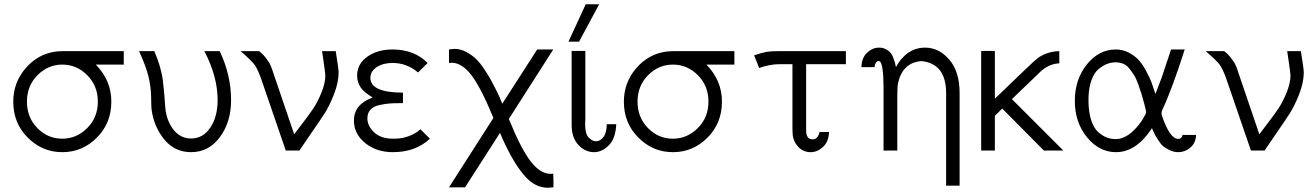

<svg xmlns="http://www.w3.org/2000/svg" viewBox="-20 -715 6243 912"><path d="M43 -231.9Q43 -322.8 101.6 -390.9Q160.2 -459 246.1 -470.2Q261.2 -472.2 291 -472.2H567.9V-408.2H435.1Q509.3 -332 508.8 -231.9Q508.8 -129.9 439.9 -61Q371.1 7.8 276.1 7.8Q181.2 7.8 112.1 -61Q43 -129.9 43 -231.9ZM275.9 -56.2Q343.8 -56.2 394.3 -106.7Q444.8 -157.2 444.8 -232.2Q444.8 -307.1 394.5 -357.7Q344.2 -408.2 276.1 -408.2Q208 -408.2 158 -357.7Q107.9 -307.1 107.9 -232.2Q107.9 -157.2 157.5 -106.7Q207 -56.2 275.9 -56.2Z M640.6 -472.2H712.9Q746.1 -396 753.9 -329.6Q761.7 -263.2 764.2 -214.6Q766.6 -166 785.6 -127.9Q821.8 -57.1 887.7 -57.1Q943.8 -57.1 978.8 -108.6Q1013.7 -160.2 1013.7 -240.2Q1013.7 -351.1 950.7 -472.2H1023.4Q1077.6 -359.4 1077.6 -238.8Q1077.6 -135.7 1024.7 -64Q971.7 7.8 887.7 7.8Q809.6 7.8 760 -53Q710.4 -113.8 699.7 -196.8Q698.7 -204.6 697.8 -254.9Q696.8 -305.2 684.8 -353.3Q672.9 -401.4 640.6 -472.2Z M1122.6 -472.2H1210.4Q1221.7 -463.4 1230.2 -454.6Q1238.8 -445.8 1245.1 -436.3Q1251.5 -426.8 1255.6 -421.9Q1259.8 -417 1264.2 -406.5Q1268.6 -396 1269.5 -394Q1270.5 -392.1 1274.4 -379.9L1278.3 -368.2L1377.4 -77.1Q1384.3 -86.9 1416.5 -128.9Q1448.7 -170.9 1468.3 -200Q1487.8 -229 1506.6 -274.4Q1525.4 -319.8 1525.4 -357.9Q1525.4 -367.7 1509.8 -472.2H1574.7Q1588.9 -384.3 1588.4 -370.1Q1588.4 -324.2 1566.9 -268.6Q1545.4 -212.9 1522 -176.5Q1498.5 -140.1 1457.5 -81.1Q1416.5 -22 1402.3 0H1337.4L1221.7 -336.9Q1204.6 -385.7 1190.2 -406Q1175.8 -426.3 1122.6 -472.2Z M1661.1 -142.1Q1661.1 -219.2 1750 -252Q1707 -277.8 1692.4 -300.8Q1676.3 -325.7 1676.3 -356Q1676.3 -411.1 1724.6 -445.6Q1772.9 -480 1844.2 -480Q1947.3 -480 2011.2 -416L1966.3 -371.1H1965.3Q1912.1 -416 1844.2 -416Q1799.3 -416 1769.3 -396Q1739.3 -376 1739.3 -345.2Q1739.3 -275.4 1894 -274.9V-225.1H1886.2Q1853 -225.1 1832 -223.6Q1811 -222.2 1782.7 -216.1Q1754.4 -210 1739.7 -194.1Q1725.1 -178.2 1725.1 -152.8Q1725.1 -116.7 1757.1 -86.4Q1789.1 -56.2 1847.2 -56.2Q1862.3 -56.2 1876.2 -57.6Q1890.1 -59.1 1900.1 -61.5Q1910.2 -64 1920.7 -67.9Q1931.2 -71.8 1937.7 -75Q1944.3 -78.1 1951.7 -82.5Q1959 -86.9 1962.6 -89.4Q1966.3 -91.8 1971.2 -96.4Q1976.1 -101.1 1977.1 -101.1L2022 -56.2Q1954.1 7.8 1846.2 7.8Q1768.1 7.8 1714.6 -35.6Q1661.1 -79.1 1661.1 -142.1Z M2112.8 174.8 2323.7 -154.8Q2264.6 -298.8 2219.2 -357.9Q2173.8 -417 2125 -417Q2117.2 -417 2112.8 -416V-480Q2113.8 -480 2123.8 -481.4Q2133.8 -482.9 2138.7 -482.9Q2167.5 -482.9 2195.1 -468Q2222.7 -453.1 2241.7 -434.6Q2260.7 -416 2282.2 -383.5Q2303.7 -351.1 2313.2 -332.5Q2322.8 -314 2338.9 -283.2Q2355 -251 2365.7 -222.2L2531.7 -480H2607.9L2397 -149.9Q2455.1 -6.8 2501 52Q2546.9 110.8 2595.7 110.8Q2603.5 110.8 2607.9 109.9L2608.9 139.2V174.8Q2590.8 176.8 2582 176.8Q2522 176.8 2473.9 122.3Q2425.8 67.9 2382.8 -22Q2364.7 -59.1 2355 -84L2189 174.8Z M2680.2 -517.1 2762.2 -694.8H2826.2L2730.5 -517.1ZM2695.3 -122.1V-473.1H2759.3L2760.3 -472.2V-145Q2760.3 -142.1 2759.8 -135Q2759.3 -127.9 2759.3 -125Q2759.3 -79.1 2776.4 -61.5Q2793.5 -43.9 2811.5 -43.9Q2830.6 -43.9 2845.9 -63.5Q2861.3 -83 2862.3 -125H2907.2Q2904.3 -57.1 2871.8 -24.7Q2839.4 7.8 2801.3 7.8Q2760.3 7.8 2727.8 -26.1Q2695.3 -60.1 2695.3 -122.1Z M2943.4 -231.9Q2943.4 -322.8 3002 -390.9Q3060.5 -459 3146.5 -470.2Q3161.6 -472.2 3191.4 -472.2H3468.3V-408.2H3335.4Q3409.7 -332 3409.2 -231.9Q3409.2 -129.9 3340.3 -61Q3271.5 7.8 3176.5 7.8Q3081.5 7.8 3012.5 -61Q2943.4 -129.9 2943.4 -231.9ZM3176.3 -56.2Q3244.1 -56.2 3294.7 -106.7Q3345.2 -157.2 3345.2 -232.2Q3345.2 -307.1 3294.9 -357.7Q3244.6 -408.2 3176.5 -408.2Q3108.4 -408.2 3058.3 -357.7Q3008.3 -307.1 3008.3 -232.2Q3008.3 -157.2 3057.9 -106.7Q3107.4 -56.2 3176.3 -56.2Z M3562 -452.1Q3601.1 -465.3 3621.6 -468.8Q3642.1 -472.2 3684.1 -472.2H3998V-410.2H3809.1V-98.1Q3809.1 -85.9 3810.1 -81.1Q3814.9 -53.2 3840.8 -53.2Q3864.7 -53.2 3873 -87.9H3918Q3916 -41 3888.9 -16.6Q3861.8 7.8 3831.1 7.8Q3794.9 7.8 3771.5 -17.6Q3748 -43 3745.1 -76.2Q3744.1 -85.9 3744.1 -106.9V-410.2H3684.1Q3637.2 -410.2 3585.9 -392.1Z M4071.8 -396Q4072.8 -439.9 4098.4 -464.4Q4124 -488.8 4155.8 -488.8Q4173.8 -488.8 4188.5 -481Q4203.1 -473.1 4210.4 -464.1Q4217.8 -455.1 4223.9 -438.5Q4230 -421.9 4231.4 -416Q4232.9 -410.2 4235.8 -396Q4242.7 -409.2 4251.7 -422.1Q4260.7 -435.1 4277.8 -451.4Q4294.9 -467.8 4319.8 -478.3Q4344.7 -488.8 4374 -488.8Q4439.9 -488.8 4489 -431.9Q4538.1 -375 4538.1 -272.9V167H4474.1V-272Q4474.1 -413.1 4356.9 -424.8Q4268.1 -418 4246.1 -321.8Q4242.2 -305.7 4242.2 -263.2V0H4176.8V-296.9Q4176.8 -404.8 4160.2 -422.9L4155.8 -424.8L4151.9 -425.8Q4136.7 -420.9 4133.8 -396Z M4640.6 0V-473.1H4705.6V-246.1Q4892.6 -427.2 4905.8 -436Q4906.7 -438 4910.6 -439.9Q4954.6 -470.7 5011.7 -472.2V-414.1Q4960 -412.1 4917.5 -370.1L4786.6 -244.1L5030.8 0H4938.5L4740.7 -199.2L4705.6 -165V0Z M5280.3 -480Q5312.5 -480 5340.6 -465.6Q5368.7 -451.2 5387.5 -431.2Q5406.2 -411.1 5423.3 -379.6Q5440.4 -348.1 5449.5 -324Q5458.5 -299.8 5468.3 -269L5497.6 -345.2L5542.5 -480H5607.4Q5548.3 -293.9 5500.5 -191.9Q5494.6 -178.7 5499.5 -165Q5536.6 -55.2 5576.7 -55.2Q5584.5 -55.2 5589.4 -59.6Q5594.2 -64 5595.5 -67.9Q5596.7 -71.8 5596.7 -74.2H5661.6Q5659.7 -35.2 5634 -13.7Q5608.4 7.8 5576.7 7.8Q5555.7 7.8 5536.1 -1.7Q5516.6 -11.2 5505.6 -20Q5494.6 -28.8 5481 -50.3Q5467.3 -71.8 5464.4 -78.4Q5461.4 -85 5451.7 -106Q5377.4 7.8 5281.2 7.8Q5201.2 7.8 5143.3 -63Q5085.4 -133.8 5085.4 -235.8Q5085.4 -337.9 5142.6 -408.9Q5199.7 -480 5280.3 -480ZM5150.4 -230Q5151.4 -179.2 5163.8 -142.1Q5176.3 -105 5197.3 -86.9Q5218.3 -68.8 5238.3 -61.5Q5258.3 -54.2 5279.3 -54.2Q5341.3 -54.2 5401.4 -138.2Q5424.3 -175.3 5424.3 -181.2Q5424.3 -188 5415.5 -221.2Q5405.8 -256.3 5401.6 -270.3Q5397.5 -284.2 5387 -313.5Q5376.5 -342.8 5367.4 -356.9Q5358.4 -371.1 5345.5 -387.9Q5332.5 -404.8 5315.9 -411.9Q5299.3 -418.9 5279.3 -418.9Q5257.3 -418.9 5237.3 -410.9Q5217.3 -402.8 5197.3 -386Q5177.2 -369.1 5164.8 -335Q5152.3 -300.8 5150.4 -253.9Z M5707 -472.2H5794.9Q5806.2 -463.4 5814.7 -454.6Q5823.2 -445.8 5829.6 -436.3Q5835.9 -426.8 5840.1 -421.9Q5844.2 -417 5848.6 -406.5Q5853 -396 5854 -394Q5855 -392.1 5858.9 -379.9L5862.8 -368.2L5961.9 -77.1Q5968.8 -86.9 6001 -128.9Q6033.2 -170.9 6052.7 -200Q6072.3 -229 6091.1 -274.4Q6109.9 -319.8 6109.9 -357.9Q6109.9 -367.7 6094.2 -472.2H6159.2Q6173.3 -384.3 6172.9 -370.1Q6172.9 -324.2 6151.4 -268.6Q6129.9 -212.9 6106.4 -176.5Q6083 -140.1 6042 -81.1Q6001 -22 5986.8 0H5921.9L5806.2 -336.9Q5789.1 -385.7 5774.7 -406Q5760.3 -426.3 5707 -472.2Z"/></svg>

Font: CMU Bright
Style: Roman
Weight: 500
Version: Version 0.7.0